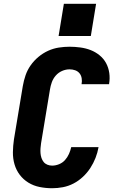

<svg xmlns="http://www.w3.org/2000/svg" viewBox="-20 -991 640 1019"><path d="M257 8Q223 8 190.5 1.5Q158 -5 131 -21.5Q104 -38 85 -63Q66 -88 57 -119Q48 -150 48.5 -183.5Q49 -217 54 -251L101 -534Q106 -563 115.5 -591Q125 -619 142.5 -644Q160 -669 184 -689Q208 -709 235.5 -721.5Q263 -734 292 -738.5Q321 -743 349 -743Q378 -743 407 -739Q436 -735 461.5 -725Q487 -715 508.5 -697.5Q530 -680 543 -656Q556 -632 560 -603.5Q564 -575 559 -546Q559 -546 559 -545Q559 -544 559 -544H413Q413 -544 413 -544.5Q413 -545 413 -545Q416 -560 413.5 -575.5Q411 -591 402 -602Q393 -613 379 -618Q365 -623 349 -623Q329 -623 309.5 -614.5Q290 -606 276 -590Q262 -574 255 -554.5Q248 -535 245 -515L198 -231Q196 -218 195 -204.5Q194 -191 195 -178Q196 -165 200 -153Q204 -141 211.5 -131.5Q219 -122 231 -117Q243 -112 257 -112Q275 -112 293.5 -119.5Q312 -127 325 -141.5Q338 -156 346 -174Q354 -192 358 -210H503Q498 -181 487 -153Q476 -125 459.5 -99.5Q443 -74 420 -52.5Q397 -31 370 -17Q343 -3 314 2.5Q285 8 257 8ZM291 -800 319 -971H490L462 -800Z"/></svg>

Font: Iosevka SS04 Hv Ex Obl
Style: Regular
Weight: 900
Width: 7
Italic angle: -9°
Monospace: yes
Designer: Belleve Invis
Foundry: Belleve Invis
Version: Version 19.0.0; ttfautohint (v1.8.4)